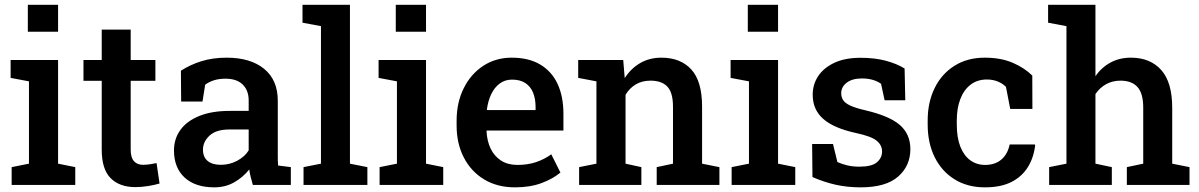

<svg xmlns="http://www.w3.org/2000/svg" viewBox="-20 -782 5072 812"><path d="M29.3 0V-75.2L102.5 -89.8V-438L24.9 -452.6V-528.3H225.6V-89.8L298.3 -75.2V0ZM97.7 -647.9V-761.7H225.6V-647.9Z M552.7 9.3Q485.4 9.3 447.8 -28.6Q410.2 -66.4 410.2 -149.4V-440.4H333V-528.3H410.2V-656.7H532.7V-528.3H637.2V-440.4H532.7V-149.4Q532.7 -115.7 546.6 -100.3Q560.5 -85 584.5 -85Q598.1 -85 615 -87.4Q631.8 -89.8 642.1 -92.3L654.8 -5.9Q633.3 0.5 605.7 4.9Q578.1 9.3 552.7 9.3Z M886.2 10.3Q805.7 10.3 760.7 -31.2Q715.8 -72.8 715.8 -145.5Q715.8 -195.3 743.2 -232.9Q770.5 -270.5 823.2 -291.7Q876 -313 951.2 -313H1031.7V-357.4Q1031.7 -399.4 1006.6 -424.3Q981.4 -449.2 933.6 -449.2Q906.2 -449.2 885.3 -442.6Q864.3 -436 847.7 -423.8L836.4 -352.5H746.1L745.1 -482.9Q784.2 -508.3 832 -523.2Q879.9 -538.1 938.5 -538.1Q1039.1 -538.1 1096.9 -491Q1154.8 -443.8 1154.8 -356V-123Q1154.8 -112.3 1155 -102.1Q1155.3 -91.8 1156.2 -82L1210 -75.2V0H1049.3Q1044.4 -17.1 1040.3 -33.2Q1036.1 -49.3 1034.2 -65.4Q1007.8 -32.2 970.5 -11Q933.1 10.3 886.2 10.3ZM914.1 -85Q951.2 -85 983.4 -102.3Q1015.6 -119.6 1031.7 -146V-234.4H949.7Q894.5 -234.4 866.5 -208.7Q838.4 -183.1 838.4 -148.9Q838.4 -118.2 857.9 -101.6Q877.4 -85 914.1 -85Z M1263.7 0V-75.2L1337.4 -89.8V-671.4L1259.3 -686V-761.7H1460V-89.8L1533.7 -75.2V0Z M1585.4 0V-75.2L1658.7 -89.8V-438L1581.1 -452.6V-528.3H1781.7V-89.8L1854.5 -75.2V0ZM1653.8 -647.9V-761.7H1781.7V-647.9Z M2157.7 10.3Q2083 10.3 2027.6 -23.2Q1972.2 -56.6 1941.7 -115.7Q1911.1 -174.8 1911.1 -251V-271.5Q1911.1 -348.6 1941.2 -408.9Q1971.2 -469.2 2023.9 -503.7Q2076.7 -538.1 2144 -538.1Q2215.8 -538.1 2264.4 -509.3Q2313 -480.5 2337.9 -427.5Q2362.8 -374.5 2362.8 -300.3V-230H2038.6L2037.6 -227.5Q2039.6 -186 2054.9 -153.8Q2070.3 -121.6 2098.9 -103Q2127.4 -84.5 2168.5 -84.5Q2211.4 -84.5 2246.6 -96.2Q2281.7 -107.9 2311.5 -129.4L2350.1 -52.2Q2318.8 -25.9 2270.5 -7.8Q2222.2 10.3 2157.7 10.3ZM2040.5 -316.4H2245.1V-329.1Q2245.1 -363.8 2234.6 -389.9Q2224.1 -416 2201.9 -430.7Q2179.7 -445.3 2145.5 -445.3Q2115.7 -445.3 2093.3 -428.7Q2070.8 -412.1 2057.4 -383.5Q2043.9 -355 2039.1 -318.8Z M2429.2 0V-75.2L2502.4 -89.8V-438L2425.3 -452.6V-528.3H2615.7L2622.1 -451.7Q2648.4 -492.7 2687.7 -515.4Q2727.1 -538.1 2776.9 -538.1Q2858.4 -538.1 2903.8 -488Q2949.2 -438 2949.2 -331.5V-89.8L3022.5 -75.2V0H2757.3V-75.2L2826.2 -89.8V-330.6Q2826.2 -390.6 2802.2 -415.8Q2778.3 -440.9 2731 -440.9Q2695.3 -440.9 2668.7 -425Q2642.1 -409.2 2625.5 -380.9V-89.8L2692.4 -75.2V0Z M3074.2 0V-75.2L3147.5 -89.8V-438L3069.8 -452.6V-528.3H3270.5V-89.8L3343.3 -75.2V0ZM3142.6 -647.9V-761.7H3270.5V-647.9Z M3620.1 10.3Q3563.5 10.3 3514.4 -0.7Q3465.3 -11.7 3416 -33.2L3414.6 -172.9H3502.9L3521.5 -96.7Q3542.5 -87.4 3564.7 -82.3Q3586.9 -77.1 3614.3 -77.1Q3667 -77.1 3688.7 -95.7Q3710.4 -114.3 3710.4 -141.6Q3710.4 -168 3687.7 -186.8Q3665 -205.6 3601.1 -219.2Q3506.3 -239.7 3461.7 -279.1Q3417 -318.4 3417 -381.3Q3417 -424.8 3440.2 -460Q3463.4 -495.1 3508.5 -516.4Q3553.7 -537.6 3619.6 -537.6Q3679.7 -537.6 3726.3 -525.1Q3772.9 -512.7 3805.7 -492.2L3808.6 -357.9H3721.2L3706.1 -427.7Q3690.9 -438.5 3670.9 -444.3Q3650.9 -450.2 3625 -450.2Q3584.5 -450.2 3561 -432.4Q3537.6 -414.6 3537.6 -387.7Q3537.6 -372.1 3545.2 -359.4Q3552.7 -346.7 3574.5 -336.2Q3596.2 -325.7 3638.2 -315.9Q3741.2 -292 3785.6 -253.4Q3830.1 -214.8 3830.1 -151.4Q3830.1 -80.6 3778.3 -35.2Q3726.6 10.3 3620.1 10.3Z M4145.5 10.3Q4071.3 10.3 4016.8 -23.7Q3962.4 -57.6 3932.9 -117.4Q3903.3 -177.2 3903.3 -255.4V-272.5Q3903.3 -349.1 3932.6 -409.2Q3961.9 -469.2 4016.4 -503.7Q4070.8 -538.1 4145 -538.1Q4212.9 -538.1 4263.2 -516.4Q4313.5 -494.6 4345.7 -462.4L4346.2 -321.3H4252.4L4234.4 -414.6Q4220.7 -428.7 4199.7 -437.3Q4178.7 -445.8 4153.8 -445.8Q4113.3 -445.8 4084.7 -423.8Q4056.2 -401.9 4041.3 -363Q4026.4 -324.2 4026.4 -272.5V-255.4Q4026.4 -199.7 4041.5 -161.6Q4056.6 -123.5 4083.7 -104Q4110.8 -84.5 4146 -84.5Q4188.5 -84.5 4215.1 -107.4Q4241.7 -130.4 4250 -170.9H4356.4L4357.9 -168Q4352.1 -116.2 4327.4 -75.9Q4302.7 -35.6 4258.1 -12.7Q4213.4 10.3 4145.5 10.3Z M4417 0V-75.2L4490.2 -89.8V-671.4L4412.6 -686V-761.7H4612.8V-460Q4638.7 -497.1 4676.8 -517.6Q4714.8 -538.1 4762.7 -538.1Q4844.2 -538.1 4890.9 -486.1Q4937.5 -434.1 4937.5 -325.7V-89.8L5010.7 -75.2V0H4745.6V-75.2L4814.9 -89.8V-326.7Q4814.9 -387.2 4790.5 -414.1Q4766.1 -440.9 4718.8 -440.9Q4685.1 -440.9 4658 -426Q4630.9 -411.1 4612.8 -384.3V-89.8L4682.1 -75.2V0Z"/></svg>

Font: Roboto Slab LO Medium
Style: Regular
Weight: 500
Designer: Google
Version: Version 2.000